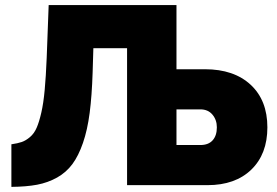

<svg xmlns="http://www.w3.org/2000/svg" viewBox="-20 -730 1093 757"><path d="M24.9 6.8V-161.1Q49.8 -164.6 65.9 -170.2Q82 -175.8 98.1 -189.5Q114.3 -203.1 124.3 -225.8Q134.3 -248.5 142.8 -285.6Q151.4 -322.8 156.2 -375.5Q161.1 -428.2 164.1 -502L171.9 -710H675.8V-457H788.1Q902.3 -457 968.3 -395.8Q1034.2 -334.5 1034.2 -228Q1034.2 -122.6 970.9 -61.3Q907.7 0 797.9 0H481V-540H348.1L345.2 -443.8Q342.3 -352.5 333.5 -284.9Q324.7 -217.3 307.1 -166.5Q289.6 -115.7 265.4 -83Q241.2 -50.3 205.1 -30Q168.9 -9.8 126.2 -1.7Q83.5 6.3 24.9 6.8ZM675.8 -158.2H770Q801.8 -158.2 818.4 -176.8Q835 -195.3 835 -228Q835 -257.3 817.6 -278.1Q800.3 -298.8 770 -298.8H675.8Z"/></svg>

Font: Rawline Black
Style: Regular
Weight: 900
Designer: Matt McInerney, Pablo Impallari, Rodrigo Fuenzalida
Foundry: Matt McInerney, Pablo Impallari, Rodrigo Fuenzalida
Version: Version 4.020;PS 004.020;hotconv 1.0.88;makeotf.lib2.5.64775